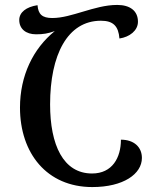

<svg xmlns="http://www.w3.org/2000/svg" viewBox="-20 -746 634 778"><path d="M354 12C480 12 555 -41 555 -106C555 -150 523 -180 470 -180C470 -107 435 -43 353 -43C236 -43 183 -159 183 -323C183 -523 253 -662 389 -662C439 -662 460 -640 464 -590C505 -596 539 -622 539 -658C539 -702 507 -726 455 -726C407 -726 361 -712 317 -699C273 -686 232 -673 192 -673C151 -673 135 -688 132 -725C86 -718 58 -696 58 -665C58 -629 85 -607 126 -607C155 -607 174 -610 202 -620C114 -549 61 -439 61 -310C61 -125 170 12 354 12Z"/></svg>

Font: Noto Serif Georgian Condensed Medium
Style: Regular
Weight: 500
Width: 3
Designer: Monotype Design Team, Akaki Razmadze
Foundry: Google LLC
Version: Version 2.003